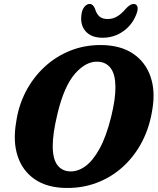

<svg xmlns="http://www.w3.org/2000/svg" viewBox="-20 -941 799 974"><path d="M496 -712.5Q593 -711 655.5 -668.5Q718 -626 743.2 -553.5Q768.5 -481 753.5 -390Q740 -298 701.5 -223.5Q663 -149 604.2 -95.5Q545.5 -42 471.5 -14Q397.5 14 314 12.5Q218 11 156 -31.8Q94 -74.5 69.5 -149.2Q45 -224 62 -321.5Q73.5 -403.5 110.2 -475Q147 -546.5 204.5 -600.2Q262 -654 336 -683.8Q410 -713.5 496 -712.5ZM335.5 -71.5Q374.5 -70 412.8 -97.5Q451 -125 485 -186.5Q519 -248 544 -349Q555.5 -396 560.8 -433.8Q566 -471.5 565.5 -501.5Q565 -563.5 541.8 -594.8Q518.5 -626 477.5 -628Q417 -631.5 360.8 -567.5Q304.5 -503.5 271 -361.5Q259 -311.5 253.2 -271.5Q247.5 -231.5 247.5 -200.5Q247.5 -135 270.8 -104Q294 -73 335.5 -71.5ZM526 -844.5Q552.5 -844.5 574.2 -857.5Q596 -870.5 618 -896.5Q641 -921 657 -921Q672.5 -921 676.8 -908.2Q681 -895.5 674 -875Q654 -817.5 606.8 -783.5Q559.5 -749.5 500.5 -749.5Q442 -749.5 413 -783.8Q384 -818 394.5 -875.5Q398.5 -895.5 409.8 -908.2Q421 -921 435.5 -921Q452 -921 462 -896.5Q469.5 -870.5 484.5 -857.5Q499.5 -844.5 526 -844.5Z"/></svg>

Font: Fraunces 72pt SuperSoft
Style: Bold Italic
Weight: 700
Italic angle: -16°
Version: Version 1.000;[0bf87f6ff]